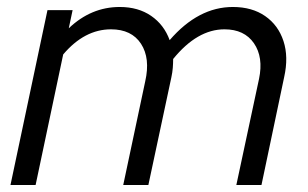

<svg xmlns="http://www.w3.org/2000/svg" viewBox="-20 -530 882 550"><path d="M10 0 116 -501H188L177 -449Q241 -510 323 -510Q376 -510 413 -484.5Q450 -459 466 -415Q548 -510 647 -510Q702 -510 739.5 -484Q777 -458 792 -412.5Q807 -367 794 -309L729 0H657L722 -304Q735 -366 707.5 -406Q680 -446 623 -446Q545 -446 476 -361Q476 -349 475 -336Q474 -323 471 -309L405 0H333L396 -297Q411 -363 384 -404.5Q357 -446 298 -446Q222 -446 161 -374L82 0Z"/></svg>

Font: Red Hat Display VF
Style: Italic
Weight: 300
Italic angle: -12°
Designer: Pentagram, MCKL
Foundry: Pentagram, MCKL
Version: Version 1.010